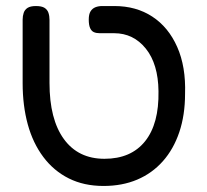

<svg xmlns="http://www.w3.org/2000/svg" viewBox="-20 -602 686 636"><path d="M323 14Q258 14 208 -11Q158 -36 123.5 -82Q89 -128 72 -190Q55 -252 55 -327V-537Q55 -549 58.5 -559.5Q62 -570 71.5 -576Q81 -582 99 -582Q118 -582 127.5 -576Q137 -570 140.5 -559.5Q144 -549 144 -536V-327Q144 -207 191.5 -141.5Q239 -76 326 -76Q414 -76 460.5 -134Q507 -192 505 -300Q504 -390 463 -441Q422 -492 358 -492H310Q299 -492 291 -495.5Q283 -499 278.5 -509Q274 -519 274 -537Q274 -555 280 -564.5Q286 -574 296 -578Q306 -582 319 -582H359Q431 -582 484.5 -547Q538 -512 567 -446.5Q596 -381 593 -291Q593 -221 574 -164.5Q555 -108 519.5 -68Q484 -28 434.5 -7Q385 14 323 14Z"/></svg>

Font: Fredoka Light
Style: Regular
Weight: 400
Version: Version 2.001